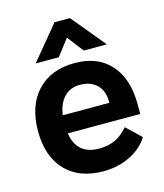

<svg xmlns="http://www.w3.org/2000/svg" viewBox="-109 -799 761 891"><g transform="rotate(-15 271.0 -353.5)"><path d="M32 0ZM511 -203H163Q179 -97 286 -97Q330 -97 362.5 -112Q395 -127 426 -162L495 -96Q466 -48 407.5 -19Q349 10 279 10Q162 10 97 -58.5Q32 -127 32 -248Q32 -370 97.5 -440Q163 -510 278 -510Q388 -510 449.5 -441Q511 -372 511 -249ZM386 -296Q386 -347 356.5 -376.5Q327 -406 275 -406Q228 -406 199 -375.5Q170 -345 162 -290H386ZM237 -717H311L445 -555H334L274 -633L214 -555H103Z"/></g></svg>

Font: Sarabun
Style: Bold
Weight: 700
Designer: Suppakit Chalermlarp | Katatrad Co.,Ltd.
Foundry: Cadson Demak Co.,Ltd.
Version: Version 1.000; ttfautohint (v1.6)